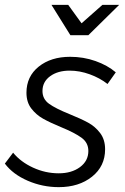

<svg xmlns="http://www.w3.org/2000/svg" viewBox="-29 -764 513 791"><path d="M-9 -90 25 -135Q56 -97 107 -73.5Q158 -50 213 -50Q266 -50 300.5 -75.5Q335 -101 335 -142Q335 -176 307 -196.5Q279 -217 223 -240Q177 -259 148.5 -275Q120 -291 100 -317Q80 -343 80 -382Q80 -449 130.5 -489.5Q181 -530 260 -530Q315 -530 364.5 -512.5Q414 -495 448 -466L414 -418Q382 -443 340.5 -458Q299 -473 258 -473Q209 -473 177.5 -450Q146 -427 146 -389Q146 -356 173 -336.5Q200 -317 257 -294Q304 -275 333.5 -259Q363 -243 383.5 -216Q404 -189 404 -149Q404 -79 350 -36Q296 7 213 7Q146 7 85 -19.5Q24 -46 -9 -90ZM393 -744H462L335 -619H261L183 -744H252L307 -668Z"/></svg>

Font: Gontserrat Light
Style: Italic
Weight: 300
Italic angle: -11.3°
Designer: Julieta Ulanovsky
Foundry: Julieta Ulanovsky
Version: Version 6.001